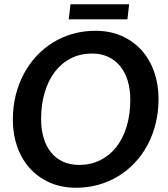

<svg xmlns="http://www.w3.org/2000/svg" viewBox="-20 -876 793 904"><path d="M726.5 -410Q726.5 -350 713.2 -295.8Q700 -241.5 675.5 -195Q651 -148.5 616 -111Q581 -73.5 537.8 -47Q494.5 -20.5 444 -6.2Q393.5 8 338 8Q269 8 214 -16.5Q159 -41 120.2 -84Q81.5 -127 61 -185.5Q40.5 -244 40.5 -312.5Q40.5 -372.5 53.8 -426.8Q67 -481 91.8 -527.5Q116.5 -574 151.2 -611.5Q186 -649 229.2 -675.8Q272.5 -702.5 323 -716.8Q373.5 -731 429.5 -731Q498.5 -731 553.5 -706.5Q608.5 -682 647 -639Q685.5 -596 706 -537.2Q726.5 -478.5 726.5 -410ZM593.5 -407Q593.5 -456 581.2 -496Q569 -536 545.8 -564.5Q522.5 -593 489 -608.5Q455.5 -624 413.5 -624Q359.5 -624 315.2 -602Q271 -580 239.5 -539.5Q208 -499 190.8 -442Q173.5 -385 173.5 -315.5Q173.5 -266.5 185.5 -226.5Q197.5 -186.5 220.5 -158.2Q243.5 -130 276.8 -114.8Q310 -99.5 352.5 -99.5Q407 -99.5 451.5 -121.5Q496 -143.5 527.5 -183.5Q559 -223.5 576.2 -280.2Q593.5 -337 593.5 -407ZM312 -856H588L580 -785H303.5Z"/></svg>

Font: Lato 2
Style: Bold Italic
Weight: 700
Italic angle: -7°
Designer: Lukasz Dziedzic with Adam Twardoch and Botio Nikoltchev
Foundry: tyPoland Lukasz Dziedzic
Version: Version 2.015; 2015-08-06; http://www.latofonts.com/